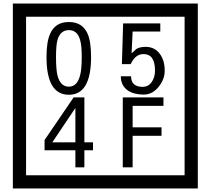

<svg xmlns="http://www.w3.org/2000/svg" viewBox="-20 -980 1195 1090"><path d="M1103 90H53V-960H1103ZM1028 15V-885H128V15ZM497 -656Q497 -442 371 -442Q244 -442 244 -656Q244 -744 265 -789Q294 -855 371 -855Q448 -855 477 -789Q497 -745 497 -656ZM444 -656Q444 -723 435 -752Q420 -809 371 -809Q322 -809 306 -752Q298 -723 298 -656Q298 -587 306 -553Q322 -488 371 -488Q419 -488 435 -554Q444 -587 444 -656ZM915 -580Q916 -531 880.5 -487Q845 -443 796 -443Q741 -443 706 -466Q666 -494 666 -547H724Q724 -487 790 -487Q824 -487 843 -517Q860 -544 860 -579Q860 -673 795 -673Q748 -673 722 -616H672L679 -847H890V-801H733L727 -677Q740 -689 753 -701Q772 -714 807 -714Q859 -714 889 -672Q915 -635 915 -580ZM508 -127H459V-30H408V-127H233V-185L398 -427H459V-172H508ZM408 -172V-367L277 -172ZM908 -379H733V-257H897V-209H733V-30H677V-427H908Z"/></svg>

Font: Unicode BMP Fallback SIL
Style: Regular
Weight: 400
Foundry: NRSI, SIL International
Version: Version 5.1 Based on Unicode 5.1